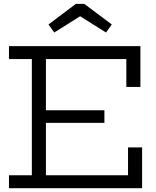

<svg xmlns="http://www.w3.org/2000/svg" viewBox="-20 -996 828 1016"><path d="M532.5 -412.5V-346H190.5V-412.5ZM657.5 -216H732V0H27.5V-68.5H148.5V-683.5H27.5V-752H723V-536H648.5V-683.5H223V-68.5H657.5ZM426 -975.5 571.5 -866.5 541 -824 404 -910 267 -824 236.5 -866.5 381.5 -975.5Z"/></svg>

Font: Hepta Slab ExtraLight
Style: Regular
Weight: 400
Version: Version 1.102